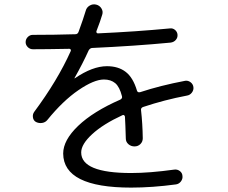

<svg xmlns="http://www.w3.org/2000/svg" viewBox="-20 -814 1040 874"><path d="M129.9 -589.8Q116.2 -589.8 106.4 -599.6Q96.7 -609.4 96.7 -622.1Q96.7 -635.7 106.4 -645.5Q116.2 -655.3 128.9 -655.3Q227.5 -655.3 323.2 -658.2Q334 -658.2 337.9 -669.9Q360.4 -731.4 370.1 -764.6Q374 -780.3 388.2 -788.6Q402.3 -796.9 418 -793Q433.6 -789.1 441.9 -775.4Q450.2 -761.7 445.3 -747.1Q437.5 -719.7 418.9 -671.9Q418 -668 419.9 -665Q421.9 -662.1 425.8 -662.1Q598.6 -669.9 752.9 -684.6Q766.6 -686.5 776.9 -677.7Q787.1 -668.9 788.1 -655.8Q789.1 -642.6 780.3 -632.3Q771.5 -622.1 756.8 -620.1Q593.8 -604.5 400.4 -595.7Q390.6 -595.7 383.8 -585Q356.4 -524.4 319.3 -459V-457Q320.3 -457 320.3 -457.5Q320.3 -458 321.3 -458Q401.4 -512.7 466.8 -512.7Q518.6 -512.7 552.2 -486.8Q585.9 -460.9 603.5 -401.4Q606.4 -391.6 618.2 -394.5Q710 -424.8 823.2 -446.3Q835.9 -448.2 847.2 -439.9Q858.4 -431.6 860.4 -418Q862.3 -404.3 853.5 -392.6Q844.7 -380.9 831.1 -378.9Q728.5 -359.4 631.8 -327.1Q620.1 -323.2 622.1 -311.5Q628.9 -252 629.9 -184.6Q629.9 -168.9 619.1 -158.2Q608.4 -147.5 592.3 -147.5Q576.2 -147.5 564.5 -157.7Q552.7 -168 552.7 -183.6Q550.8 -250 548.8 -282.2Q548.8 -286.1 545.4 -289.1Q542 -292 538.1 -290Q449.2 -249 399.4 -203.1Q349.6 -157.2 349.6 -120.1Q349.6 -26.4 577.1 -26.4Q661.1 -26.4 773.4 -42Q787.1 -43.9 798.3 -35.6Q809.6 -27.3 810.5 -13.7Q812.5 0 803.7 11.7Q794.9 23.4 781.2 25.4Q672.9 40 577.1 40Q268.6 40 267.6 -115.2Q267.6 -175.8 335.9 -241.2Q404.3 -306.6 527.3 -360.4Q538.1 -366.2 535.2 -376Q524.4 -418.9 504.4 -435.5Q484.4 -452.1 453.1 -452.1Q408.2 -452.1 337.4 -403.8Q266.6 -355.5 195.3 -267.6Q186.5 -256.8 171.9 -254.4Q157.2 -252 143.6 -258.8Q131.8 -265.6 129.9 -279.8Q127.9 -293.9 135.7 -304.7Q242.2 -448.2 301.8 -581.1Q303.7 -585 301.8 -588.4Q299.8 -591.8 295.9 -591.8Q187.5 -589.8 129.9 -589.8Z"/></svg>

Font: Rounded-X Mgen+ 2m regular
Style: Regular
Weight: 400
Designer: [Source Han Sans]
Ryoko NISHIZUKA  (kana & ideographs); Paul D. Hunt (Latin, Greek & Cyrillic); Wenlong ZHANG  (bopomofo
Version: Version 1.059.20150602